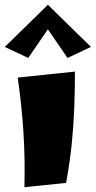

<svg xmlns="http://www.w3.org/2000/svg" viewBox="-27 -772 400 802"><path d="M249 -8 75 10Q78 -109 71 -218.5Q64 -328 47 -448L286 -473Q286 -390 283 -316.5Q280 -243 272.5 -169Q265 -95 249 -8ZM91 -530 -7 -576 173 -752 187 -670ZM255 -530 159 -670 173 -752 353 -576Z"/></svg>

Font: Marhey
Style: Bold
Weight: 700
Designer: Nur Syamsi & Bustanul Arifin
Foundry: Namelatype
Version: Version 1.000